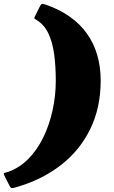

<svg xmlns="http://www.w3.org/2000/svg" viewBox="-117 -819 597 1005"><path d="M68.5 -739 90.5 -783Q98.5 -799 104.5 -799Q110.5 -799 127.5 -793Q266.5 -743.5 338.2 -642.8Q410 -542 410 -397Q410 -254.5 354.8 -142.2Q299.5 -30 199 47.2Q98.5 124.5 -36.5 162Q-52 166.5 -56.8 165.5Q-61.5 164.5 -68.5 151L-94.5 99Q-100 87.5 -94.2 86.2Q-88.5 85 -77.5 81.5Q-17.5 61.5 29.5 14.5Q76.5 -32.5 108.8 -98Q141 -163.5 158 -240.5Q175 -317.5 175 -397Q175 -470 166.8 -533.2Q158.5 -596.5 136.2 -644Q114 -691.5 71.5 -716Q61.5 -722 62.5 -725.5Q63.5 -729 68.5 -739Z"/></svg>

Font: Besley* Fatface
Style: Italic
Weight: 900
Italic angle: -13°
Designer: Owen Earl
Foundry: indestructible type*
Version: Version 3.000; ttfautohint (v1.8.3)